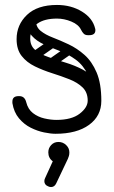

<svg xmlns="http://www.w3.org/2000/svg" viewBox="-20 -530 459 775"><path d="M204 10Q185 10 158 4.5Q131 -1 104 -14.5Q77 -28 56.5 -52.5Q36 -77 30 -114Q30 -116 30 -117.5Q30 -119 30 -120Q30 -142 55 -142H58Q80 -142 86 -117Q93 -89 113 -73.5Q133 -58 159 -52Q185 -46 208 -46Q269 -46 301.5 -71Q334 -96 334 -124Q334 -157 313.5 -177Q293 -197 260 -210Q227 -223 190.5 -234.5Q154 -246 121 -262Q88 -278 67.5 -304Q47 -330 47 -372Q47 -430 89 -470Q131 -510 210 -510Q267 -510 310.5 -483.5Q354 -457 364 -415Q365 -413 365 -408Q365 -388 340 -388H335Q324 -388 318 -394Q312 -400 307 -410Q297 -431 268 -443Q239 -455 210 -455Q159 -455 130.5 -434.5Q102 -414 102 -374Q102 -345 122.5 -328Q143 -311 176 -299.5Q209 -288 245.5 -277Q282 -266 315 -248.5Q348 -231 368.5 -201.5Q389 -172 389 -123Q389 -62 339.5 -26Q290 10 204 10ZM354 -123Q354 -189 335 -228Q316 -267 286 -289Q256 -311 222 -324Q188 -337 158 -350.5Q128 -364 109 -385Q90 -406 90 -445L125 -447Q125 -421 144 -405.5Q163 -390 193 -378.5Q223 -367 257 -351Q291 -335 321 -308.5Q351 -282 370 -237.5Q389 -193 389 -123ZM203 -363Q209 -356 207 -349.5Q205 -343 199 -339L139 -297Q124 -287 113 -300Q103 -313 118 -325L178 -367Q192 -377 203 -363ZM274 -337Q279 -330 277.5 -323.5Q276 -317 269 -313L209 -271Q195 -261 184 -274Q173 -288 189 -299L249 -341Q262 -351 274 -337ZM174 222Q159 216 159 201Q159 195 162 189L193 121Q175 108 175 85Q175 68 186.5 55.5Q198 43 216 43Q234 43 247 55.5Q260 68 260 85Q260 94 258 100Q256 106 254 111L207 210Q200 225 186 225Q180 225 174 222Z"/></svg>

Font: Nsibidi Libre Uzo
Style: Regular
Weight: 400
Designer: Oluwaseun Badejo
Version: Version 1.021